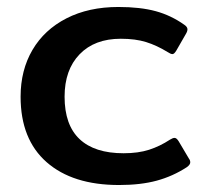

<svg xmlns="http://www.w3.org/2000/svg" viewBox="-20 -515 605 550"><path d="M39 -238Q39 -314 73 -372Q107 -430 170.5 -462.5Q234 -495 319 -495Q382 -495 426 -483Q470 -471 508 -444Q517 -438 517 -431Q517 -425 512 -417L485 -370Q479 -360 474 -360Q469 -360 460 -366Q429 -385 398.5 -394.5Q368 -404 326 -404Q251 -404 208 -359.5Q165 -315 165 -238Q165 -157 208 -116.5Q251 -76 334 -76Q376 -76 407 -86Q438 -96 467 -115Q475 -120 480 -120Q486 -120 492 -110L521 -61Q525 -56 525 -50Q525 -43 515 -36Q475 -10 429 2.5Q383 15 321 15Q188 15 113.5 -50.5Q39 -116 39 -238Z"/></svg>

Font: Mitr
Style: Regular
Weight: 400
Designer: Thanarat Vachiruckul
Foundry: Cadson Demak
Version: Version 1.002